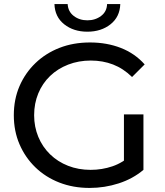

<svg xmlns="http://www.w3.org/2000/svg" viewBox="-20 -917 812 945"><path d="M421 8Q340 8 272 -18.5Q204 -45 154 -93.5Q104 -142 76 -207Q48 -272 48 -350Q48 -428 76 -493Q104 -558 154.5 -606.5Q205 -655 273 -681.5Q341 -708 423 -708Q506 -708 575 -681Q644 -654 692 -600L630 -538Q587 -580 536.5 -599.5Q486 -619 427 -619Q367 -619 315.5 -599Q264 -579 226.5 -543Q189 -507 168.5 -457.5Q148 -408 148 -350Q148 -293 168.5 -243.5Q189 -194 226.5 -157.5Q264 -121 315 -101Q366 -81 426 -81Q482 -81 533.5 -98.5Q585 -116 629 -157L686 -81Q634 -37 564.5 -14.5Q495 8 421 8ZM686 -81 590 -94V-354H686ZM410 -761Q342 -761 296 -797.5Q250 -834 248 -897H313Q315 -860 343 -838.5Q371 -817 410 -817Q449 -817 477.5 -838.5Q506 -860 507 -897H572Q570 -834 524 -797.5Q478 -761 410 -761Z"/></svg>

Font: Montserrat Thin Medium
Style: Regular
Weight: 500
Version: Version 9.000